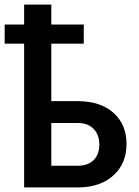

<svg xmlns="http://www.w3.org/2000/svg" viewBox="-36 -818 606 838"><path d="M329.6 -627.4V-710.9H188V-797.9H69.3V-710.9H-15.6V-627.4H69.3V0H310.5Q404.3 -2 460.2 -53.5Q516.1 -105 516.1 -189.5Q516.1 -274.4 460.2 -324.7Q404.3 -375 308.6 -376.5H188V-627.4ZM188 -281.2H306.6Q349.1 -280.3 373.3 -254.6Q397.5 -229 397.5 -187.5Q397.5 -144 372.8 -119.4Q348.1 -94.7 303.7 -94.7H188Z"/></svg>

Font: FAU Chimera Medium
Style: Regular
Weight: 500
Version: Version 1.002;hotconv 1.0.117;makeotfexe 2.5.65602